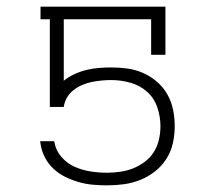

<svg xmlns="http://www.w3.org/2000/svg" viewBox="-20 -550 640 578"><path d="M302 8Q280 8 258.5 6Q237 4 216.5 -2Q196 -8 176.5 -17.5Q157 -27 141 -42Q125 -57 115 -76.5Q105 -96 102 -117L101 -125H143L144 -121Q148 -97 165 -77.5Q182 -58 204.5 -48Q227 -38 252 -34Q277 -30 302 -30Q322 -30 342.5 -33Q363 -36 381.5 -43.5Q400 -51 416.5 -63.5Q433 -76 443.5 -93Q454 -110 458.5 -130Q463 -150 463 -170Q463 -199 453.5 -227Q444 -255 422.5 -274Q401 -293 372.5 -301Q344 -309 315 -309Q300 -309 285 -307.5Q270 -306 255.5 -303Q241 -300 227 -294Q213 -288 201 -278.5Q189 -269 181.5 -256Q174 -243 172 -228H130V-492H102V-530H478V-385H435V-492H172V-307Q187 -319 204.5 -327Q222 -335 240.5 -339.5Q259 -344 278 -345.5Q297 -347 315 -347Q340 -347 364.5 -343.5Q389 -340 411.5 -330Q434 -320 453 -303.5Q472 -287 484 -265.5Q496 -244 501 -219.5Q506 -195 506 -170Q506 -145 500.5 -119.5Q495 -94 481 -72Q467 -50 446.5 -34Q426 -18 402.5 -8.5Q379 1 353.5 4.5Q328 8 302 8Z"/></svg>

Font: Iosevka Slab XLtEx
Style: Regular
Weight: 200
Width: 7
Monospace: yes
Designer: Belleve Invis
Foundry: Belleve Invis
Version: Version 11.1.0; ttfautohint (v1.8.3)